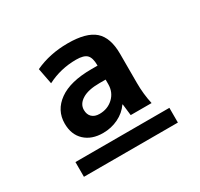

<svg xmlns="http://www.w3.org/2000/svg" viewBox="-123 -895 905 869"><g transform="rotate(-30 329.5 -460.0)"><path d="M84 -180V-257H575V-180ZM389 -512H357Q298 -512 266.5 -492.5Q235 -473 235 -442Q235 -418 249 -404.5Q263 -391 288 -391Q331 -391 360 -418.5Q389 -446 389 -488ZM129 -432Q129 -501 187.5 -543Q246 -585 357 -585H389V-587Q389 -626 373.5 -641.5Q358 -657 318 -657Q237 -657 167 -621L151 -704Q228 -740 322 -740Q419 -740 461.5 -702.5Q504 -665 504 -580V-428Q504 -370 516 -316H407Q404 -337 400 -376H398Q376 -344 339 -326Q302 -308 259 -308Q200 -308 164.5 -341Q129 -374 129 -432Z"/></g></svg>

Font: M PLUS 1p
Style: Bold
Weight: 700
Version: Version 1.062